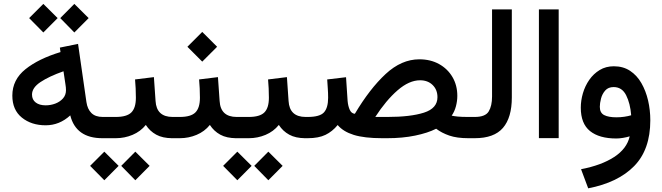

<svg xmlns="http://www.w3.org/2000/svg" viewBox="-20 -727 3485 1010"><path d="M371.1 -706.5 446.3 -631.8 371.1 -556.2 296.9 -631.8ZM208 -706.5 283.2 -631.8 208 -556.2 133.3 -631.8ZM518.6 0Q379.9 0 349.6 -120.1Q293 -67.9 220.2 -67.9Q145 -67.9 95 -108.4Q44.9 -148.9 44.9 -224.1Q44.9 -307.6 113.8 -362.8Q182.6 -418 298.3 -453.1L294.9 -476.6L390.6 -496.1L434.6 -190.4Q439.9 -153.3 460.7 -132.6Q481.4 -111.8 520.5 -111.8H535.6V0ZM327.1 -252.9Q327.1 -267.1 324.2 -283.7L314 -352.1Q237.8 -325.2 193.1 -295.4Q148.4 -265.6 148.4 -229.5Q148.4 -202.6 168 -187.7Q187.5 -172.9 220.2 -172.9Q246.6 -172.9 271 -182.1Q295.4 -191.4 311.3 -209.2Q327.1 -227.1 327.1 -252.9Z M515.1 -111.8H588.9Q647 -111.8 670.9 -135.5Q694.8 -159.2 694.8 -212.9Q694.8 -238.8 693.6 -262.5Q692.4 -286.1 690.4 -309.1L789.6 -321.3L798.3 -195.8Q803.2 -111.8 888.2 -111.8H898.4V0H887.2Q835.4 0 801.8 -18.6Q768.1 -37.1 747.1 -69.8Q719.2 -35.2 677.2 -17.6Q635.3 0 588.9 0H515.1ZM691.9 70.8 767.1 145.5 691.9 221.2 617.7 145.5ZM528.8 70.8 604 145.5 528.8 221.2 454.1 145.5Z M1027.3 -309.1 1126.5 -321.3 1135.3 -195.8Q1140.1 -111.8 1225.1 -111.8H1235.4V0H1224.1Q1172.4 0 1138.7 -18.6Q1105 -37.1 1084 -69.8Q1056.2 -35.2 1014.2 -17.6Q972.2 0 925.8 0H878.9V-111.8H925.8Q983.9 -111.8 1007.8 -135.5Q1031.7 -159.2 1031.7 -212.9Q1031.7 -238.8 1030.5 -262.5Q1029.3 -286.1 1027.3 -309.1ZM1043.9 -559.1 1122.1 -481 1043.9 -402.8 965.8 -481Z M1214.8 -111.8H1288.6Q1346.7 -111.8 1370.6 -135.5Q1394.5 -159.2 1394.5 -212.9Q1394.5 -238.8 1393.3 -262.5Q1392.1 -286.1 1390.1 -309.1L1489.3 -321.3L1498 -195.8Q1502.9 -111.8 1587.9 -111.8H1598.1V0H1586.9Q1535.2 0 1501.5 -18.6Q1467.8 -37.1 1446.8 -69.8Q1418.9 -35.2 1377 -17.6Q1335 0 1288.6 0H1214.8ZM1391.6 70.8 1466.8 145.5 1391.6 221.2 1317.4 145.5ZM1228.5 70.8 1303.7 145.5 1228.5 221.2 1153.8 145.5Z M2016.6 0H1990.7Q1897 0 1841.1 -17.3Q1785.2 -34.7 1756.3 -69.3Q1728.5 -35.2 1692.1 -17.6Q1655.8 0 1598.6 0H1578.6L1579.1 -111.8H1598.6Q1662.6 -111.8 1684.3 -136Q1706.1 -160.2 1706.1 -212.9Q1706.1 -238.8 1704.3 -261.7Q1702.6 -284.7 1701.2 -309.1L1800.3 -320.8L1808.6 -195.8Q1811 -168.9 1819.8 -149.4Q1828.6 -129.9 1846.7 -128.4Q1924.8 -259.8 2008.3 -337.4Q2091.8 -415 2186 -415Q2244.6 -415 2289.6 -390.1Q2334.5 -365.2 2360.1 -321.8Q2385.7 -278.3 2385.7 -222.7Q2385.7 -195.8 2378.4 -168Q2371.1 -140.1 2356 -118.7Q2368.7 -115.7 2388.4 -113.8Q2408.2 -111.8 2443.4 -111.8H2458V0H2443.8Q2383.3 0 2343.3 -13.9Q2303.2 -27.8 2274.4 -49.8Q2230 -27.3 2163.8 -13.7Q2097.7 0 2016.6 0ZM2189.9 -304.7Q2132.3 -304.7 2071.5 -252Q2010.7 -199.2 1954.1 -111.8H2018.1Q2139.6 -111.8 2210.4 -134.5Q2281.2 -157.2 2281.2 -215.8Q2281.2 -254.9 2255.9 -279.8Q2230.5 -304.7 2189.9 -304.7Z M2438.5 -111.8H2477.5Q2533.2 -111.8 2550.8 -140.9Q2568.4 -169.9 2568.4 -219.2V-677.7H2672.4V-214.4Q2672.4 -108.4 2625.7 -54.2Q2579.1 0 2477.1 0H2438.5Z M2918.9 -677.7V-0.5H2814.9V-677.7Z M3400.9 -94.2Q3400.9 60.1 3315.9 146.7Q3231 233.4 3074.2 263.7L3036.6 163.1Q3143.6 142.6 3210.7 98.9Q3277.8 55.2 3292.5 -9.8Q3276.4 -4.9 3257.1 -1.7Q3237.8 1.5 3222.2 1.5Q3132.3 1.5 3083.7 -37.6Q3035.2 -76.7 3035.2 -160.6Q3035.2 -198.2 3046.4 -236.6Q3057.6 -274.9 3079.8 -306.9Q3102.1 -338.9 3134.5 -358.6Q3167 -378.4 3209 -378.4Q3258.3 -378.4 3294.4 -354.5Q3330.6 -330.6 3354 -289.8Q3377.4 -249 3389.2 -198.5Q3400.9 -147.9 3400.9 -94.2ZM3222.7 -109.9Q3243.7 -109.9 3263.7 -112.8Q3283.7 -115.7 3300.3 -120.6Q3295.4 -183.1 3273.7 -226.1Q3252 -269 3208 -269Q3179.7 -269 3163.8 -251Q3147.9 -232.9 3141.6 -208.5Q3135.3 -184.1 3135.3 -165Q3135.3 -133.3 3158.2 -121.6Q3181.2 -109.9 3222.7 -109.9Z"/></svg>

Font: Vazirmatn UI NL Medium
Style: Regular
Weight: 500
Designer: Saber Rastikerdar
Foundry: Saber Rastikerdar
Version: Version 33.003